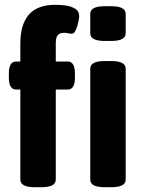

<svg xmlns="http://www.w3.org/2000/svg" viewBox="-20 -780 603 802"><path d="M211 -760Q227 -760 250.5 -757.5Q274 -755 292.5 -744.5Q311 -734 311 -711Q311 -707 307.5 -689.5Q304 -672 297 -655.5Q290 -639 280 -639Q275 -639 265.5 -641Q256 -643 249 -643Q236 -643 228 -638.5Q220 -634 216.5 -624.5Q213 -615 213 -600V-523H263Q293 -523 293 -473V-456Q293 -406 263 -406H213V-30Q213 2 153 2H125Q65 2 65 -30V-406H47Q17 -406 17 -456V-473Q17 -523 47 -523H65V-598Q65 -640 74.5 -670.5Q84 -701 102.5 -721Q121 -741 148.5 -750.5Q176 -760 211 -760ZM445 -525Q505 -525 505 -493V-30Q505 2 445 2H417Q357 2 357 -30V-493Q357 -525 417 -525ZM445 -754Q505 -754 505 -722V-641Q505 -609 445 -609H417Q357 -609 357 -641V-722Q357 -754 417 -754Z"/></svg>

Font: Asap VF Beta
Style: Regular
Weight: 400
Designer: Pablo Cosgaya
Foundry: Pablo Cosgaya
Version: Version 1.007